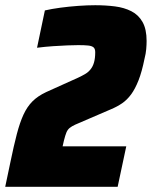

<svg xmlns="http://www.w3.org/2000/svg" viewBox="-35 -716 582 736"><path d="M-15 0 5 -95Q18 -158 29.5 -202Q41 -246 55 -276.5Q69 -307 89.5 -327.5Q110 -348 142 -363L264 -418Q279 -425 291 -432Q303 -439 312 -450Q321 -461 325.5 -477Q330 -493 330 -516Q330 -529 323.5 -534.5Q317 -540 303 -541.5Q289 -543 265 -543Q249 -543 223.5 -542Q198 -541 168.5 -539Q139 -537 107 -533L137 -676Q163 -682 196.5 -686.5Q230 -691 265 -693.5Q300 -696 330 -696Q370 -696 405.5 -691.5Q441 -687 468.5 -673Q496 -659 511.5 -631.5Q527 -604 527 -559Q527 -545 525.5 -527.5Q524 -510 519 -491Q509 -441 496 -408Q483 -375 467.5 -354Q452 -333 433 -320Q414 -307 390 -297L253 -238Q240 -232 232 -225.5Q224 -219 219.5 -208Q215 -197 210 -177L205 -155H449L416 0Z"/></svg>

Font: Saira SemiCondensed Black
Style: Italic
Weight: 900
Width: 4
Italic angle: -12°
Designer: Hector Gatti with collaboration of the Omnibus-Type team
Foundry: Omnibus-Type
Version: Version 1.101